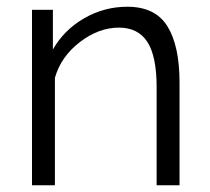

<svg xmlns="http://www.w3.org/2000/svg" viewBox="-20 -550 623 570"><path d="M513 -305V0H445V-291Q445 -383 417.5 -425.5Q390 -468 333 -468Q273 -468 217 -425Q161 -382 143 -319V0H75V-521H137V-403Q170 -461 229.5 -495.5Q289 -530 358 -530Q441 -530 477 -472Q513 -414 513 -305Z"/></svg>

Font: Raleway
Style: Regular
Weight: 400
Designer: Matt McInerney, Pablo Impallari, Rodrigo Fuenzalida
Foundry: Matt McInerney, Pablo Impallari, Rodrigo Fuenzalida
Version: Version 1.000;PS 001.001;hotconv 1.0.56; ttfautohint (v1.5)